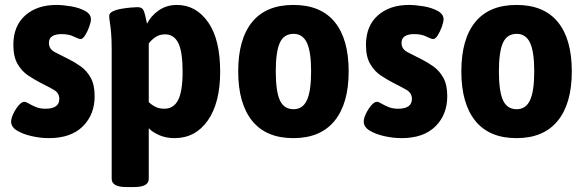

<svg xmlns="http://www.w3.org/2000/svg" viewBox="-20 -551 2370 777"><path d="M178 8Q144 8 108.5 0Q73 -8 49 -22.5Q25 -37 25 -59Q25 -72 34 -91Q43 -110 55.5 -124.5Q68 -139 78 -139Q85 -139 96.5 -132Q108 -125 125 -118Q142 -111 164 -111Q220 -111 220 -151Q220 -175 197 -188Q174 -201 142 -217Q119 -229 94 -245.5Q69 -262 51.5 -291.5Q34 -321 34 -369Q34 -446 82 -488.5Q130 -531 208 -531Q234 -531 267 -525.5Q300 -520 324 -507Q348 -494 348 -473Q348 -462 341 -442.5Q334 -423 324.5 -408Q315 -393 306 -393Q298 -393 278.5 -403Q259 -413 229 -413Q205 -413 191.5 -404.5Q178 -396 178 -377Q178 -352 203 -339.5Q228 -327 261 -310Q283 -299 307 -282Q331 -265 347 -236.5Q363 -208 363 -162Q363 -87 315 -39.5Q267 8 178 8Z M493 206Q461 206 446.5 197.5Q432 189 432 173V-349Q432 -393 429.5 -419.5Q427 -446 424.5 -461Q422 -476 422 -487Q422 -498 436.5 -505Q451 -512 471.5 -515.5Q492 -519 510.5 -520.5Q529 -522 537 -522Q555 -522 561 -509Q567 -496 575 -455Q591 -487 622.5 -509Q654 -531 696 -531Q773 -531 822 -461.5Q871 -392 871 -261Q871 -135 821 -63.5Q771 8 686 8Q652 8 624.5 -4Q597 -16 582 -32V173Q582 189 567.5 197.5Q553 206 521 206ZM645 -111Q683 -111 701 -146.5Q719 -182 719 -261Q719 -342 701.5 -377Q684 -412 648 -412Q626 -412 609.5 -401Q593 -390 582 -375V-138Q593 -127 608.5 -119Q624 -111 645 -111Z M1167 8Q1057 8 1000.5 -62Q944 -132 944 -262Q944 -393 1000.5 -462Q1057 -531 1167 -531Q1278 -531 1334.5 -462Q1391 -393 1391 -262Q1391 -132 1334 -62Q1277 8 1167 8ZM1168 -109Q1205 -109 1222 -145.5Q1239 -182 1239 -262Q1239 -342 1222 -378Q1205 -414 1168 -414Q1129 -414 1112.5 -378Q1096 -342 1096 -262Q1096 -182 1112.5 -145.5Q1129 -109 1168 -109Z M1605 8Q1571 8 1535.5 0Q1500 -8 1476 -22.5Q1452 -37 1452 -59Q1452 -72 1461 -91Q1470 -110 1482.5 -124.5Q1495 -139 1505 -139Q1512 -139 1523.5 -132Q1535 -125 1552 -118Q1569 -111 1591 -111Q1647 -111 1647 -151Q1647 -175 1624 -188Q1601 -201 1569 -217Q1546 -229 1521 -245.5Q1496 -262 1478.5 -291.5Q1461 -321 1461 -369Q1461 -446 1509 -488.5Q1557 -531 1635 -531Q1661 -531 1694 -525.5Q1727 -520 1751 -507Q1775 -494 1775 -473Q1775 -462 1768 -442.5Q1761 -423 1751.5 -408Q1742 -393 1733 -393Q1725 -393 1705.5 -403Q1686 -413 1656 -413Q1632 -413 1618.5 -404.5Q1605 -396 1605 -377Q1605 -352 1630 -339.5Q1655 -327 1688 -310Q1710 -299 1734 -282Q1758 -265 1774 -236.5Q1790 -208 1790 -162Q1790 -87 1742 -39.5Q1694 8 1605 8Z M2070 8Q1960 8 1903.5 -62Q1847 -132 1847 -262Q1847 -393 1903.5 -462Q1960 -531 2070 -531Q2181 -531 2237.5 -462Q2294 -393 2294 -262Q2294 -132 2237 -62Q2180 8 2070 8ZM2071 -109Q2108 -109 2125 -145.5Q2142 -182 2142 -262Q2142 -342 2125 -378Q2108 -414 2071 -414Q2032 -414 2015.5 -378Q1999 -342 1999 -262Q1999 -182 2015.5 -145.5Q2032 -109 2071 -109Z"/></svg>

Font: Asap Semi Condensed
Style: Bold
Weight: 700
Width: 4
Designer: Pablo Cosgaya
Foundry: Omnibus-Type
Version: Version 3.001; ttfautohint (v1.8.4.7-5d5b)